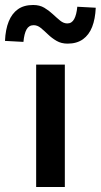

<svg xmlns="http://www.w3.org/2000/svg" viewBox="-72 -750 404 770"><path d="M73 0V-491H188V0ZM199 -575Q174 -575 155 -586Q136 -597 120.5 -612Q105 -627 91.5 -638Q78 -649 63 -649Q44 -649 34.5 -632Q25 -615 22 -582L-52 -586Q-50 -632 -37 -664Q-24 -696 0 -713Q24 -730 61 -730Q87 -730 105.5 -719Q124 -708 139.5 -693.5Q155 -679 169 -667.5Q183 -656 198 -656Q216 -656 225.5 -673.5Q235 -691 238 -723L312 -719Q310 -674 297.5 -642Q285 -610 260.5 -592.5Q236 -575 199 -575Z"/></svg>

Font: Source Sans 3 ExtraLight SemiBold
Style: Regular
Weight: 600
Version: Version 3.052;hotconv 1.1.0;makeotfexe 2.6.0